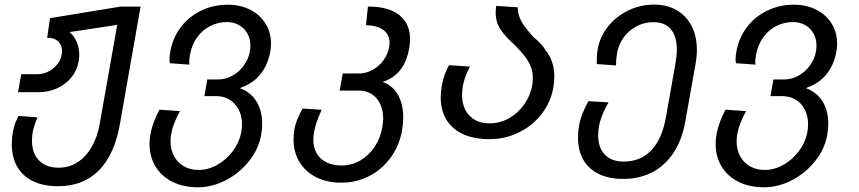

<svg xmlns="http://www.w3.org/2000/svg" viewBox="-20 -578 3640 814"><path d="M30 33Q30 6 35 -20.5Q40.5 -52.5 58.5 -86.5L139 -80.5Q133.5 -68.5 127.5 -50.8Q121.5 -33 119 -20Q115.5 -1 115.5 18Q115.5 72 145.5 102.5Q175.5 133 229.5 133Q272.5 133 308.2 110.2Q344 87.5 368.5 45.2Q393 3 403 -54.5L477 -472.5L275 -442Q294.5 -425.5 305.2 -400Q316 -374.5 316 -345.5Q316 -333.5 313.5 -318.5Q307 -280 283 -250.2Q259 -220.5 222.5 -203.8Q186 -187 142.5 -187H56.5L70 -263.5H139Q165.5 -263.5 189.5 -277Q213.5 -290.5 228.2 -313Q243 -335.5 243 -361.5Q243 -387.5 226 -403Q209 -418.5 180 -418L192 -501L490.5 -550H576L488.5 -52.5Q465.5 78 399 144.8Q332.5 211.5 226 211.5Q164 211.5 120 190.2Q76 169 53 128.8Q30 88.5 30 33Z M614 32Q614 13 618 -10Q627.5 -60.5 656 -113L743 -107Q713.5 -54 705.5 -8.5Q703 4.5 703 21.5Q703 56.5 717.8 84Q732.5 111.5 759.5 127Q786.5 142.5 822 142.5Q862.5 142.5 901.2 120.8Q940 99 967.5 62Q995 25 1003 -19Q1006 -35.5 1006 -51Q1006 -86 992 -113.2Q978 -140.5 953.2 -155.5Q928.5 -170.5 896.5 -170.5H846.5L859 -241H904Q935 -241 964 -256.5Q993 -272 1013.2 -299.5Q1033.5 -327 1039.5 -361Q1041.5 -371.5 1041.5 -384.5Q1041.5 -413.5 1028.8 -436.2Q1016 -459 993.2 -471.8Q970.5 -484.5 942.5 -484.5Q904 -484.5 870.8 -467.5Q837.5 -450.5 815.2 -419Q793 -387.5 785.5 -346.5Q782 -326.5 782 -316Q782 -312 783 -304L700 -310Q698.5 -319 698.5 -328Q698.5 -341 702 -359Q712 -417.5 746.5 -462.8Q781 -508 833 -533Q885 -558 945.5 -558Q999 -558 1040.8 -536.8Q1082.5 -515.5 1105.8 -477.8Q1129 -440 1129 -393Q1129 -377 1126 -359.5Q1116 -303.5 1084.5 -264Q1053 -224.5 1003.5 -207.5L997 -204Q1042 -188 1066.8 -148.8Q1091.5 -109.5 1091.5 -53.5Q1091.5 -30.5 1087 -5Q1076.5 53.5 1036.2 104.5Q996 155.5 937.8 185.8Q879.5 216 819 216Q757.5 216 711 192.8Q664.5 169.5 639.2 127.8Q614 86 614 32Z M1224.5 13.5Q1224.5 -8 1228 -27.5Q1231.5 -50 1239.8 -70.8Q1248 -91.5 1263 -118L1343.5 -112.5Q1329.5 -80.5 1322.8 -61Q1316 -41.5 1311.5 -18Q1308.5 -1.5 1308.5 13.5Q1308.5 64.5 1340.2 94Q1372 123.5 1429.5 123.5Q1471 123.5 1507.2 102.5Q1543.5 81.5 1568.2 44.5Q1593 7.5 1601 -39Q1604.5 -61 1604.5 -75.5Q1604.5 -110 1592 -137Q1579.5 -164 1556 -179Q1532.5 -194 1501 -194H1420L1433 -266.5H1501.5Q1531.5 -266.5 1558.8 -281.2Q1586 -296 1605.2 -321.8Q1624.5 -347.5 1630 -379.5Q1631.5 -388.5 1631.5 -397Q1631.5 -431 1606.2 -450.2Q1581 -469.5 1531.5 -471.5L1540 -550Q1627.5 -550.5 1673 -514Q1718.5 -477.5 1718.5 -412Q1718.5 -392.5 1715 -374.5Q1705 -317.5 1677.8 -282.2Q1650.5 -247 1603 -231L1598.5 -232Q1642 -218 1665.8 -178.2Q1689.5 -138.5 1689.5 -80.5Q1689.5 -53 1684.5 -25Q1673 40 1636.2 90.2Q1599.5 140.5 1545 168.5Q1490.5 196.5 1426.5 196.5Q1365.5 196.5 1319.8 173Q1274 149.5 1249.2 108Q1224.5 66.5 1224.5 13.5Z M1848.5 -165.5Q1848.5 -189 1853 -215Q1861.5 -261.5 1883.5 -301.5L1972 -296Q1960 -272 1953 -252.8Q1946 -233.5 1942.5 -213.5Q1939 -195.5 1939 -176.5Q1939 -120.5 1970.2 -87.8Q2001.5 -55 2056 -55Q2098.5 -55 2137 -76.2Q2175.5 -97.5 2202 -134.8Q2228.5 -172 2236.5 -218Q2239 -231 2239 -247Q2239 -274 2229.5 -297Q2220 -320 2204.5 -339.8Q2189 -359.5 2163 -386.5Q2122.5 -422.5 2102 -453.2Q2081.5 -484 2081.5 -524.5Q2081.5 -540.5 2084 -553L2175 -547Q2175.5 -515.5 2189.2 -489.8Q2203 -464 2241 -421.5Q2260.5 -405.5 2273.2 -391.8Q2286 -378 2293.5 -364Q2311.5 -343 2320.8 -314.5Q2330 -286 2330 -252.5Q2330 -232 2326 -207Q2315 -144.5 2276.2 -94.5Q2237.5 -44.5 2179.2 -16.2Q2121 12 2054.5 12Q1990 12 1943.5 -9.2Q1897 -30.5 1872.8 -70.2Q1848.5 -110 1848.5 -165.5Z M2430.5 5.5Q2430.5 -19 2435 -46Q2443.5 -94 2474.5 -149L2560 -144Q2527.5 -88.5 2519.5 -43Q2516 -24 2516 -4Q2516 48 2544.2 77.5Q2572.5 107 2624.5 107Q2696 107 2741.5 59Q2787 11 2803 -80L2844 -311Q2849.5 -342.5 2849.5 -367Q2849.5 -423 2824.5 -453.5Q2799.5 -484 2750 -484Q2711.5 -484 2678.5 -466.5Q2645.5 -449 2624.2 -419.5Q2603 -390 2596.5 -355Q2591.5 -326 2591.5 -300.5L2510 -306.5Q2510 -327 2510.5 -339Q2511 -351 2514 -370Q2523.5 -422.5 2558 -465.8Q2592.5 -509 2644 -533.8Q2695.5 -558.5 2753 -558.5Q2808.5 -558.5 2849.5 -534.5Q2890.5 -510.5 2912.5 -467Q2934.5 -423.5 2934.5 -366Q2934.5 -339.5 2929 -308L2886 -66Q2872.5 12.5 2836.8 67.8Q2801 123 2746.5 151.8Q2692 180.5 2622 180.5Q2561.5 180.5 2518.5 159.5Q2475.5 138.5 2453 99.2Q2430.5 60 2430.5 5.5Z M3014 32Q3014 13 3018 -10Q3027.5 -60.5 3056 -113L3143 -107Q3113.5 -54 3105.5 -8.5Q3103 4.5 3103 21.5Q3103 56.5 3117.8 84Q3132.5 111.5 3159.5 127Q3186.5 142.5 3222 142.5Q3262.5 142.5 3301.2 120.8Q3340 99 3367.5 62Q3395 25 3403 -19Q3406 -35.5 3406 -51Q3406 -86 3392 -113.2Q3378 -140.5 3353.2 -155.5Q3328.5 -170.5 3296.5 -170.5H3246.5L3259 -241H3304Q3335 -241 3364 -256.5Q3393 -272 3413.2 -299.5Q3433.5 -327 3439.5 -361Q3441.5 -371.5 3441.5 -384.5Q3441.5 -413.5 3428.8 -436.2Q3416 -459 3393.2 -471.8Q3370.5 -484.5 3342.5 -484.5Q3304 -484.5 3270.8 -467.5Q3237.5 -450.5 3215.2 -419Q3193 -387.5 3185.5 -346.5Q3182 -326.5 3182 -316Q3182 -312 3183 -304L3100 -310Q3098.5 -319 3098.5 -328Q3098.5 -341 3102 -359Q3112 -417.5 3146.5 -462.8Q3181 -508 3233 -533Q3285 -558 3345.5 -558Q3399 -558 3440.8 -536.8Q3482.5 -515.5 3505.8 -477.8Q3529 -440 3529 -393Q3529 -377 3526 -359.5Q3516 -303.5 3484.5 -264Q3453 -224.5 3403.5 -207.5L3397 -204Q3442 -188 3466.8 -148.8Q3491.5 -109.5 3491.5 -53.5Q3491.5 -30.5 3487 -5Q3476.5 53.5 3436.2 104.5Q3396 155.5 3337.8 185.8Q3279.5 216 3219 216Q3157.5 216 3111 192.8Q3064.5 169.5 3039.2 127.8Q3014 86 3014 32Z"/></svg>

Font: JuliaMono
Style: Italic
Weight: 400
Italic angle: -9°
Monospace: yes
Designer: cormullion
Foundry: corm
Version: Version 0.057; ttfautohint (v1.8.4)